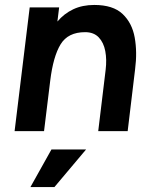

<svg xmlns="http://www.w3.org/2000/svg" viewBox="-20 -530 609 776"><path d="M39 0 100 -500H219L212 -443Q239 -475 276 -492.5Q313 -510 361 -510Q437 -510 475.5 -473.5Q514 -437 524.5 -378Q535 -319 526 -250L496 0H377L407 -248Q412 -289 405.5 -323.5Q399 -358 379 -379Q359 -400 324 -400Q255 -400 225 -351Q195 -302 183 -204L158 0ZM188 74H328L200 226H103Z"/></svg>

Font: Haskoy Bold
Style: Italic
Weight: 700
Designer: Ertekin Erdin
Foundry: Ertekin Erdin
Version: Version 2.000; ttfautohint (v1.8.4.7-5d5b)